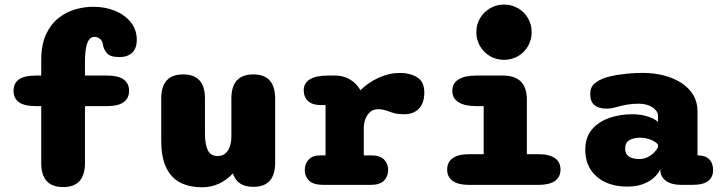

<svg xmlns="http://www.w3.org/2000/svg" viewBox="-20 -805 3135 836"><path d="M134.5 -343Q39 -343 39 -409.5Q39 -476 134.5 -476H159.5V-543.5Q159.5 -609 179.8 -653.8Q200 -698.5 233.2 -725.2Q266.5 -752 306.5 -763.8Q346.5 -775.5 385.5 -775.5Q439 -775.5 482 -757.5Q525 -739.5 550.2 -707.2Q575.5 -675 575.5 -632Q575.5 -594 555.2 -575.2Q535 -556.5 500 -556.5Q459.5 -556.5 445.2 -573.8Q431 -591 428.5 -609.5Q426.5 -626 416 -635.2Q405.5 -644.5 391 -644.5Q378 -644.5 368.8 -633.2Q359.5 -622 354.8 -597.8Q350 -573.5 350 -534V-476H446.5Q494.5 -476 518.2 -459Q542 -442 542 -409.5Q542 -377 518.2 -360Q494.5 -343 446.5 -343H350V-95Q350 9.5 255 9.5Q159.5 9.5 159.5 -95V-343Z M777.5 -481Q872.5 -481 872.5 -376V-223Q872.5 -176 885 -150.8Q897.5 -125.5 927.5 -125.5Q947.5 -125.5 960.8 -136.5Q974 -147.5 980.8 -167.2Q987.5 -187 987.5 -212V-376Q987.5 -481 1083 -481Q1178 -481 1178 -376V-96Q1178 8.5 1083 8.5Q1015 8.5 995.5 -46L994 -50Q969.5 -23 935.5 -6.2Q901.5 10.5 858.5 10.5Q808 10.5 768 -8.5Q728 -27.5 705 -72.5Q682 -117.5 682 -195V-376Q682 -481 777.5 -481Z M1564 -128.5H1593.5Q1635 -128.5 1652.5 -110.2Q1670 -92 1670 -64.5Q1670 -37 1652 -18.5Q1634 0 1593.5 0H1388Q1344.5 0 1325.8 -18.5Q1307 -37 1307 -64.5Q1307 -92 1324 -110.2Q1341 -128.5 1375 -128.5H1397.5V-347.5H1376Q1340.5 -347.5 1321.5 -365Q1302.5 -382.5 1302.5 -412Q1302.5 -443 1329.2 -459.5Q1356 -476 1407 -476H1440.5Q1473.5 -476 1501.2 -460.5Q1529 -445 1545.5 -418.5L1549.5 -412Q1583.5 -446 1629.2 -466.8Q1675 -487.5 1723 -487.5Q1764.5 -487.5 1796 -468.5Q1827.5 -449.5 1827.5 -402Q1827.5 -356.5 1804 -332Q1780.5 -307.5 1740.5 -307.5Q1715.5 -307.5 1699.8 -311.5Q1684 -315.5 1669.5 -321Q1658.5 -325 1648 -327.2Q1637.5 -329.5 1626 -329.5Q1606 -329.5 1592.2 -317.8Q1578.5 -306 1571.2 -287.5Q1564 -269 1564 -247.5Z M2022 -133.5H2086V-343H2054Q2003 -343 1976.2 -360Q1949.5 -377 1949.5 -409.5Q1949.5 -442 1976.2 -459Q2003 -476 2054 -476H2169.5Q2274 -476 2274 -371.5V-133.5H2325Q2372.5 -133.5 2396.5 -116.2Q2420.5 -99 2420.5 -66.5Q2420.5 -34.5 2396.5 -17.2Q2372.5 0 2325 0H2022Q1975 0 1951 -17.2Q1927 -34.5 1927 -66.5Q1927 -99 1951 -116.2Q1975 -133.5 2022 -133.5ZM2054 -665Q2054 -698.5 2070.2 -725.8Q2086.5 -753 2113.8 -769Q2141 -785 2174.5 -785Q2208.5 -785 2235.8 -769Q2263 -753 2279 -725.8Q2295 -698.5 2295 -665Q2295 -631.5 2279 -604Q2263 -576.5 2235.8 -560.5Q2208.5 -544.5 2174.5 -544.5Q2141 -544.5 2113.8 -560.5Q2086.5 -576.5 2070.2 -604Q2054 -631.5 2054 -665Z M2948.5 0Q2903 0 2879 -18Q2855 -36 2855 -67V-69.5Q2848.5 -52 2830.5 -34.2Q2812.5 -16.5 2782.5 -4.5Q2752.5 7.5 2709.5 7.5Q2658 7.5 2617 -11.2Q2576 -30 2552.2 -65.8Q2528.5 -101.5 2528.5 -153Q2528.5 -208 2558 -242Q2587.5 -276 2634 -291.8Q2680.5 -307.5 2731 -307.5Q2763 -307.5 2787 -301.5Q2811 -295.5 2825.8 -287.5Q2840.5 -279.5 2845 -273.5V-301Q2845 -311 2839 -320.2Q2833 -329.5 2822 -337Q2811 -344.5 2795.8 -349Q2780.5 -353.5 2762 -353.5Q2734.5 -353.5 2711.2 -349.5Q2688 -345.5 2669 -340Q2656.5 -336.5 2645.2 -334.2Q2634 -332 2619 -332Q2587 -332 2568.5 -347.2Q2550 -362.5 2550 -395.5Q2550 -426.5 2569.8 -442.2Q2589.5 -458 2615.5 -466.5Q2640.5 -475 2684.8 -481.2Q2729 -487.5 2780 -487.5Q2828.5 -487.5 2871.5 -476.2Q2914.5 -465 2947.2 -443.8Q2980 -422.5 2998.5 -391.5Q3017 -360.5 3017 -321V-128.5H3018.5Q3051 -128.5 3068 -111.5Q3085 -94.5 3085 -64.5Q3085 -34.5 3063.8 -17.2Q3042.5 0 2993 0ZM2845 -174.5Q2841.5 -181.5 2829.5 -188.8Q2817.5 -196 2801.2 -200.8Q2785 -205.5 2767.5 -205.5Q2740 -205.5 2721 -195Q2702 -184.5 2702 -158.5Q2702 -141.5 2710.2 -131.2Q2718.5 -121 2732.2 -116.8Q2746 -112.5 2762 -112.5Q2785 -112.5 2802 -121.8Q2819 -131 2830 -143Q2841 -155 2845 -164Z"/></svg>

Font: Sono Monospace ExtraBold
Style: Regular
Weight: 800
Version: Version 2.112